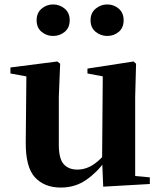

<svg xmlns="http://www.w3.org/2000/svg" viewBox="-20 -828 725 865"><path d="M254 17Q180 17 137.5 -29Q95 -75 96 -188L99 -501L130 -478L27 -497V-524L238 -551L251 -541L245 -391V-176Q245 -113 267 -88.5Q289 -64 328 -64Q370 -64 406.5 -90.5Q443 -117 471 -157L507 -103H454Q417 -51 367.5 -17Q318 17 254 17ZM445 13 440 -108V-111L443 -484L374 -497V-519L582 -551L593 -541L589 -391V-35L655 -29V1ZM219 -666Q190 -666 167.5 -684.5Q145 -703 145 -737Q145 -770 167.5 -789Q190 -808 219 -808Q249 -808 271.5 -789Q294 -770 294 -737Q294 -703 271.5 -684.5Q249 -666 219 -666ZM463 -666Q434 -666 411 -684.5Q388 -703 388 -737Q388 -770 411 -789Q434 -808 463 -808Q493 -808 515 -789Q537 -770 537 -737Q537 -703 515 -684.5Q493 -666 463 -666Z"/></svg>

Font: Noto Serif JP ExtraLight ExtraBold
Style: Regular
Weight: 800
Version: Version 2.003-H1;hotconv 1.1.1;makeotfexe 2.6.0